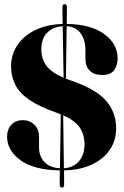

<svg xmlns="http://www.w3.org/2000/svg" viewBox="-20 -810 588 910"><path d="M284 65.5Q284 79 273.5 79Q263 79 263 65.5Q263 51 263.2 33.8Q263.5 16.5 263.5 -2.5Q139.5 -4.5 76.5 -51Q13.5 -97.5 13.5 -162.5Q13.5 -196.5 33.5 -218.5Q53.5 -240.5 88.5 -240.5Q120 -240.5 142.5 -219.2Q165 -198 165 -162.5V-111.5Q165 -69 190.8 -42Q216.5 -15 264 -12.5Q264.5 -68.5 266 -135.5Q267.5 -202.5 268 -268Q259 -272 249 -275.5Q168 -303.5 120.5 -335.8Q73 -368 52.8 -407.5Q32.5 -447 32.5 -496.5Q32.5 -550.5 61.8 -595Q91 -639.5 145.8 -666.8Q200.5 -694 277 -696.5Q276.5 -719 276.2 -739.2Q276 -759.5 276 -776.5Q276 -790.5 286.5 -790.5Q297 -790.5 297 -776.5Q297 -761 296.8 -740.8Q296.5 -720.5 296.5 -696.5Q410 -695 473.8 -648.8Q537.5 -602.5 537.5 -532Q537.5 -500.5 521 -477.5Q504.5 -454.5 465.5 -454.5Q425.5 -454.5 405.2 -475.2Q385 -496 385 -529V-571Q385 -623 361.2 -653.5Q337.5 -684 296 -686Q295.5 -632.5 294.2 -566.8Q293 -501 292.5 -437Q304 -432.5 317.5 -428Q434 -388 482.2 -333Q530.5 -278 530.5 -201Q530.5 -144 500.2 -99.8Q470 -55.5 414.5 -29.8Q359 -4 283.5 -2.5Q283.5 17.5 283.8 34.8Q284 52 284 65.5ZM176 -576Q176 -531 199.8 -498.8Q223.5 -466.5 281.5 -441.5Q280.5 -503.5 279.2 -567.5Q278 -631.5 277 -686Q231 -682.5 203.5 -655Q176 -627.5 176 -576ZM380.5 -125.5Q380.5 -172.5 357.8 -205.8Q335 -239 279.5 -263.5Q280 -198 281.2 -131.8Q282.5 -65.5 283 -12.5Q329 -15.5 354.8 -46.2Q380.5 -77 380.5 -125.5Z"/></svg>

Font: Fraunces 144pt
Style: Bold
Weight: 700
Version: Version 1.000;[b76b70a41]